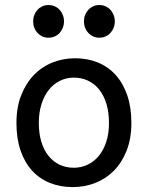

<svg xmlns="http://www.w3.org/2000/svg" viewBox="-20 -743 597 775"><path d="M46.4 -246.6Q46.4 -309.6 65.4 -358.2Q84.5 -406.7 116.7 -440.2Q148.9 -473.6 191.9 -490.7Q234.9 -507.8 283.2 -507.8Q333.5 -507.8 375.2 -490.7Q417 -473.6 447 -440.2Q477.1 -406.7 493.7 -358.2Q510.3 -309.6 510.3 -246.6Q510.3 -183.6 491.2 -135.3Q472.2 -86.9 439.9 -54.2Q407.7 -21.5 364.7 -4.6Q321.8 12.2 273.4 12.2Q223.1 12.2 181.4 -4.6Q139.6 -21.5 109.6 -54.2Q79.6 -86.9 63 -135.3Q46.4 -183.6 46.4 -246.6ZM136.7 -246.6Q136.7 -204.1 147 -170.4Q157.2 -136.7 176 -113.5Q194.8 -90.3 220.7 -78.1Q246.6 -65.9 278.3 -65.9Q307.6 -65.9 333.5 -78.1Q359.4 -90.3 378.7 -113.5Q397.9 -136.7 408.9 -170.4Q419.9 -204.1 419.9 -246.6Q419.9 -289.6 409.7 -323.5Q399.4 -357.4 380.6 -381.1Q361.8 -404.8 335.7 -417.2Q309.6 -429.7 278.3 -429.7Q248.5 -429.7 222.7 -417.2Q196.8 -404.8 177.7 -381.1Q158.7 -357.4 147.7 -323.5Q136.7 -289.6 136.7 -246.6ZM318.8 -656.7Q318.8 -670.4 323.5 -682.4Q328.1 -694.3 336.4 -703.4Q344.7 -712.4 356 -717.5Q367.2 -722.7 380.9 -722.7Q394.5 -722.7 406 -717.5Q417.5 -712.4 425.8 -703.4Q434.1 -694.3 438.7 -682.4Q443.4 -670.4 443.4 -656.7Q443.4 -643.1 438.7 -631.1Q434.1 -619.1 425.8 -610.1Q417.5 -601.1 406 -595.9Q394.5 -590.8 380.9 -590.8Q367.2 -590.8 356 -595.9Q344.7 -601.1 336.4 -610.1Q328.1 -619.1 323.5 -631.1Q318.8 -643.1 318.8 -656.7ZM113.8 -656.7Q113.8 -670.4 118.4 -682.4Q123 -694.3 131.3 -703.4Q139.6 -712.4 150.9 -717.5Q162.1 -722.7 175.8 -722.7Q189.5 -722.7 200.9 -717.5Q212.4 -712.4 220.7 -703.4Q229 -694.3 233.6 -682.4Q238.3 -670.4 238.3 -656.7Q238.3 -643.1 233.6 -631.1Q229 -619.1 220.7 -610.1Q212.4 -601.1 200.9 -595.9Q189.5 -590.8 175.8 -590.8Q162.1 -590.8 150.9 -595.9Q139.6 -601.1 131.3 -610.1Q123 -619.1 118.4 -631.1Q113.8 -643.1 113.8 -656.7Z"/></svg>

Font: Andika DR AuSIL
Style: Regular
Weight: 400
Designer: Annie Olsen & Victor Gaultney
Foundry: SIL International
Version: Version 0.003